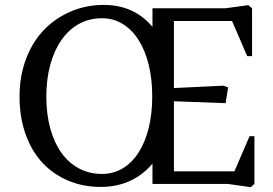

<svg xmlns="http://www.w3.org/2000/svg" viewBox="-20 -754 1118 787"><path d="M397.9 -679.2Q345.7 -679.2 303.5 -655.8Q261.2 -632.3 231.7 -589.8Q202.1 -547.4 186 -488.3Q169.9 -429.2 169.9 -357.9Q169.9 -286.1 186 -227.8Q202.1 -169.4 231.7 -127.9Q261.2 -86.4 303.5 -63.7Q345.7 -41 397.9 -41Q444.8 -41 482.9 -64Q521 -86.9 547.9 -128.7Q574.7 -170.4 589.4 -229Q604 -287.6 604 -358.9Q604 -430.2 589.4 -489.3Q574.7 -548.3 547.6 -590.6Q520.5 -632.8 482.7 -656Q444.8 -679.2 397.9 -679.2ZM692.9 -338.9V-51.8H940.9L1002.9 -195.8H1022.9V0L1007.8 13.2L915 0H605V-83Q523.4 12.2 392.1 12.2Q321.3 12.2 260.5 -13.2Q199.7 -38.6 155.3 -85.4Q110.8 -132.3 85.4 -202.4Q60.1 -272.5 60.1 -357.9Q60.1 -442.9 87.4 -514.2Q114.7 -585.4 161.9 -633.3Q209 -681.2 271.7 -707.5Q334.5 -733.9 404.8 -733.9Q529.3 -733.9 605 -644V-720.2H904.8L998 -732.9L1013.2 -720.2V-523.9H993.2L931.2 -668H692.9V-393.1L896 -402.8L915 -396L904.8 -331.1Z"/></svg>

Font: Amethysta
Style: Regular
Weight: 400
Designer: Konstantin Vinogradov, Alexei Vanyashin
Foundry: Cyreal (www.cyreal.org)
Version: Version 1.002